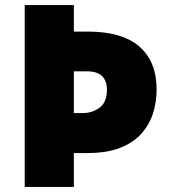

<svg xmlns="http://www.w3.org/2000/svg" viewBox="-20 -734 667 754"><path d="M595 -383Q595 -334 581 -289.5Q567 -245 535.5 -209.5Q504 -174 452 -153.5Q400 -133 324 -133H270V0H77V-714H270V-610H324Q460 -610 527.5 -551Q595 -492 595 -383ZM305 -290Q343 -290 371.5 -311.5Q400 -333 400 -382Q400 -416 381 -435Q362 -454 320 -454H270V-290Z"/></svg>

Font: Noto Sans Telugu Black
Style: Regular
Weight: 900
Designer: Jelle Bosma - Monotype Design Team
Foundry: Monotype Imaging Inc.
Version: Version 2.005; ttfautohint (v1.8.4.7-5d5b)